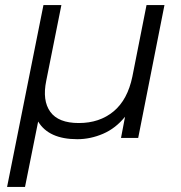

<svg xmlns="http://www.w3.org/2000/svg" viewBox="-20 -546 718 760"><path d="M8 194 152 -526H223L163 -226Q147 -148 179 -103.5Q211 -59 292 -59Q374 -59 429.5 -105Q485 -151 504 -243L560 -526H631L527 0H459L475 -84Q438 -38 388 -16.5Q338 5 286 5Q173 5 131 -65L79 194Z"/></svg>

Font: Montserrat
Style: Italic
Weight: 400
Italic angle: -11.3°
Designer: Julieta Ulanovsky
Foundry: Julieta Ulanovsky
Version: Version 9.000; ttfautohint (v1.8.4.7-5d5b)